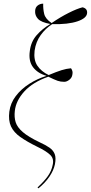

<svg xmlns="http://www.w3.org/2000/svg" viewBox="-20 -821 496 1049"><path d="M190 208 185 203Q221 170 241.5 141Q262 112 268 79Q276 46 254 25Q232 4 184 -19Q127 -47 91 -72.5Q55 -98 40 -130.5Q25 -163 31 -211Q37 -258 66.5 -296.5Q96 -335 140 -363Q184 -391 233 -406V-407Q185 -421 160 -454.5Q135 -488 143 -543Q149 -593 180 -628.5Q211 -664 255 -690Q205 -699 187.5 -718Q170 -737 172 -762Q173 -781 186 -791Q199 -801 216 -801Q215 -772 221.5 -745Q228 -718 262 -695Q310 -728 356 -751Q402 -774 431 -781Q457 -775 456 -751Q455 -722 403.5 -704.5Q352 -687 265 -689Q229 -666 202.5 -629.5Q176 -593 169 -544Q163 -493 184.5 -461.5Q206 -430 246 -411Q289 -429 316 -437.5Q343 -446 368 -448Q373 -441 375.5 -432.5Q378 -424 375 -411Q372 -395 358 -384.5Q344 -374 331 -374Q311 -374 295 -379.5Q279 -385 244 -402Q159 -372 113 -321.5Q67 -271 61 -215Q57 -181 65.5 -153.5Q74 -126 104.5 -99.5Q135 -73 196 -44Q229 -29 250 -14.5Q271 0 279 21Q287 42 280 77Q273 110 250 144Q227 178 190 208Z"/></svg>

Font: Noto Serif Display SemiCondensed Thin
Style: Italic
Weight: 100
Width: 4
Italic angle: -12°
Designer: Monotype Design Team
Foundry: Monotype Imaging Inc.
Version: Version 2.009